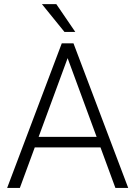

<svg xmlns="http://www.w3.org/2000/svg" viewBox="-20 -924 665 944"><path d="M547.4 0 474.1 -199.2H150.9L77.6 0H15.1L283.7 -710.9H341.3L610.4 0ZM169.9 -251H455.1L312.5 -638.2ZM256.8 -903.8 350.1 -767.1H296.9L186 -903.8Z"/></svg>

Font: Vazirmatn FD ExtraLight
Style: Regular
Weight: 200
Designer: Saber Rastikerdar
Foundry: Saber Rastikerdar
Version: Version 33.003